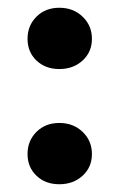

<svg xmlns="http://www.w3.org/2000/svg" viewBox="-20 -483 310 495"><path d="M74 -30Q51 -52 51 -86Q51 -120 74 -143Q97 -166 133 -166Q169 -166 193 -143Q217 -120 217 -86Q217 -52 193 -30Q169 -8 133 -8Q97 -8 74 -30ZM74 -327Q51 -349 51 -383Q51 -417 74 -440Q97 -463 133 -463Q169 -463 193 -440Q217 -417 217 -383Q217 -349 193 -327Q169 -305 133 -305Q97 -305 74 -327Z"/></svg>

Font: Karmilla
Style: Bold
Weight: 700
Designer: Jonathan Pinhorn
Version: Version 1.000